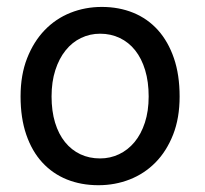

<svg xmlns="http://www.w3.org/2000/svg" viewBox="-20 -528 597 560"><path d="M130.4 -246.6Q130.4 -204.1 140.6 -170.4Q150.9 -136.7 169.7 -113.5Q188.5 -90.3 214.4 -78.1Q240.2 -65.9 272 -65.9Q301.3 -65.9 327.1 -78.1Q353 -90.3 372.3 -113.5Q391.6 -136.7 402.6 -170.4Q413.6 -204.1 413.6 -246.6Q413.6 -289.6 403.3 -323.5Q393.1 -357.4 374.3 -381.1Q355.5 -404.8 329.3 -417.2Q303.2 -429.7 272 -429.7Q242.2 -429.7 216.3 -417.2Q190.4 -404.8 171.4 -381.1Q152.3 -357.4 141.4 -323.5Q130.4 -289.6 130.4 -246.6ZM40 -246.6Q40 -309.6 59.1 -358.2Q78.1 -406.7 110.4 -440.2Q142.6 -473.6 185.5 -490.7Q228.5 -507.8 276.9 -507.8Q327.1 -507.8 368.9 -490.7Q410.6 -473.6 440.7 -440.2Q470.7 -406.7 487.3 -358.2Q503.9 -309.6 503.9 -246.6Q503.9 -183.6 484.9 -135.3Q465.8 -86.9 433.6 -54.2Q401.4 -21.5 358.4 -4.6Q315.4 12.2 267.1 12.2Q216.8 12.2 175 -4.6Q133.3 -21.5 103.3 -54.2Q73.2 -86.9 56.6 -135.3Q40 -183.6 40 -246.6Z"/></svg>

Font: Andika CyrE
Style: Regular
Weight: 400
Designer: Victor Gaultney, Annie Olsen, Julie Remington, Don Collingsworth, Eric Hays, Becca Hirsbrunner
Foundry: SIL International
Version: Version 5.000